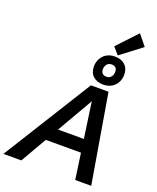

<svg xmlns="http://www.w3.org/2000/svg" viewBox="-260 -1312 1169 1431"><g transform="rotate(20 324.5 -596.5)"><path d="M-53.2 0 384.8 -703.1H524.4L643.1 0H516.1L431.6 -593.8L88.9 0ZM170.9 -206.1 192.9 -309.6H554.2L532.2 -206.1ZM467.3 -739.3Q417.5 -739.3 387.5 -767.1Q357.4 -794.9 357.4 -843.8Q357.4 -877 372.1 -904.8Q386.7 -932.6 414.6 -949.5Q442.4 -966.3 481.4 -966.3Q531.2 -966.3 561.3 -938.5Q591.3 -910.6 591.3 -861.8Q591.3 -828.1 576.4 -800.3Q561.5 -772.5 533.7 -755.9Q505.9 -739.3 467.3 -739.3ZM470.2 -802.7Q489.7 -802.7 500.7 -812Q511.7 -821.3 516.4 -834.5Q521 -847.7 521 -859.9Q521 -880.4 509.8 -891.4Q498.5 -902.3 478.5 -902.3Q452.1 -902.3 439.7 -885Q427.2 -867.7 427.2 -846.7Q427.2 -825.2 438.7 -814Q450.2 -802.7 470.2 -802.7ZM496.6 -981 448.7 -1036.1 595.7 -1192.9 664.1 -1108.4Z"/></g></svg>

Font: Schibsted Grotesk SemiBold
Style: Italic
Weight: 600
Italic angle: -12°
Designer: Bakken & Baeck AS, Henrik Kongsvoll
Foundry: Schibsted ASA
Version: Version 1.100;gftools[0.9.25]